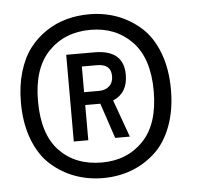

<svg xmlns="http://www.w3.org/2000/svg" viewBox="-44 -755 658 633"><g transform="rotate(-5 285.0 -439.0)"><path d="M24 -439.5Q24 -495 37.5 -540.5Q51 -586 74.5 -617Q98 -648 130 -669.2Q162 -690.5 197.8 -700.2Q233.5 -710 273 -710Q322.5 -710 365.8 -694Q409 -678 444.2 -646.5Q479.5 -615 500 -561.5Q520.5 -508 520.5 -439.5Q520.5 -370.5 500 -317Q479.5 -263.5 444.2 -231.8Q409 -200 365.8 -184Q322.5 -168 273 -168Q223.5 -168 179.8 -184Q136 -200 100.5 -231.8Q65 -263.5 44.5 -317Q24 -370.5 24 -439.5ZM273 -219.5Q357 -219.5 410.2 -274.8Q463.5 -330 463.5 -439.5Q463.5 -548 410.2 -603.2Q357 -658.5 273 -658.5Q188 -658.5 134.2 -603.2Q80.5 -548 80.5 -439.5Q80.5 -329 133.2 -274.2Q186 -219.5 273 -219.5ZM186.5 -296.5V-583.5H279.5Q376.5 -583.5 376.5 -501Q376.5 -440.5 327.5 -420L372 -296.5H323.5L284.5 -413H234.5V-296.5ZM234.5 -540.5V-455.5H284.5Q304.5 -455.5 317.8 -467.2Q331 -479 331 -500.5Q331 -540.5 284.5 -540.5Z"/></g></svg>

Font: League Mono Narrow
Style: Regular
Weight: 400
Width: 3
Designer: Tyler Finck
Foundry: The League of Moveable Type / Tyler Finck
Version: Version 2.210